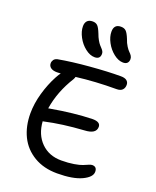

<svg xmlns="http://www.w3.org/2000/svg" viewBox="-180 -1106 985 1215"><g transform="rotate(20 313.0 -498.5)"><path d="M508.8 -794.9Q477.1 -794.9 444.8 -820.3Q412.6 -845.7 392.8 -882.8Q373 -919.9 373 -954.1Q373 -1003.9 419.9 -1003.9Q441.9 -1003.9 454.3 -991.9Q466.8 -980 481 -944.8Q489.7 -918.5 502.2 -899.2Q514.6 -879.9 523.7 -871.6Q532.7 -863.3 539.3 -853.3Q545.9 -843.3 545.9 -831.1Q545.9 -814 536.4 -804.4Q526.9 -794.9 508.8 -794.9ZM328.1 -765.1Q296.4 -765.1 264.2 -790.3Q231.9 -815.4 211.9 -853Q191.9 -890.6 191.9 -924.8Q191.9 -947.8 203.9 -960.9Q215.8 -974.1 240.2 -974.1Q261.2 -974.1 273.4 -962.2Q285.6 -950.2 299.8 -914.1Q307.6 -892.1 317.4 -875Q327.1 -857.9 335.2 -848.9Q343.3 -839.8 350.3 -832.3Q357.4 -824.7 361.3 -817.4Q365.2 -810.1 365.2 -800.8Q365.2 -765.1 328.1 -765.1ZM164.1 -272.9 158.2 -272Q164.1 -184.6 217 -131.8Q270 -79.1 353 -79.1Q400.4 -79.1 437.7 -85.4Q475.1 -91.8 492.7 -99.1Q510.3 -106.4 525.1 -112.8Q540 -119.1 547.9 -119.1Q580.1 -119.1 580.1 -85Q580.1 -48.8 521 -21Q461.9 6.8 356 6.8Q265.6 6.8 199.7 -32.5Q133.8 -71.8 100.8 -138.9Q67.9 -206.1 67.9 -293Q67.9 -358.9 88.1 -429.9Q108.4 -501 140.1 -560.1Q154.3 -585.9 162.1 -595.2Q153.3 -594.2 137.2 -594.2Q109.4 -594.2 94.7 -605.2Q80.1 -616.2 80.1 -634.8Q80.1 -647 87.6 -658Q95.2 -668.9 111.8 -672.9Q202.6 -689.5 321 -699.2Q439.5 -709 525.9 -709Q552.7 -709 565.9 -698.5Q579.1 -688 579.1 -669.9Q579.1 -648.4 566.4 -635.7Q553.7 -623 527.8 -623Q385.7 -623 257.8 -606.9Q256.8 -601.1 251 -589.8Q181.6 -479 163.1 -360.8Q170.9 -362.8 173.8 -362.8Q325.2 -389.6 450.2 -393.1Q503.9 -393.1 503.9 -359.9Q503.9 -311.5 425.8 -308.1Q279.3 -298.8 164.1 -272.9Z"/></g></svg>

Font: Shantell Sans Normal
Style: Regular
Weight: 400
Designer: Stephen Nixon, Anya Danilova, Shantell Martin
Foundry: Arrow Type
Version: Version 1.006;[559af2be0]